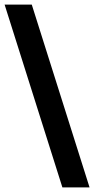

<svg xmlns="http://www.w3.org/2000/svg" viewBox="-34 -728 409 834"><path d="M355 86H237L-14 -708H104Z"/></svg>

Font: Bricolage Grotesque 16pt SemiBold
Style: Regular
Weight: 600
Version: Version 1.001;gftools[0.9.33.dev8+g029e19f]